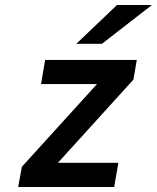

<svg xmlns="http://www.w3.org/2000/svg" viewBox="-20 -752 631 772"><path d="M53 0 68 -81.5 370 -414H145L161.5 -511H530L516.5 -432L213 -97.5H456L439 0ZM287 -576 450.5 -732H591L390 -576Z"/></svg>

Font: Overpass SemiBold
Style: Italic
Weight: 600
Italic angle: -10°
Designer: Delve Withrington, Dave Bailey, Thomas Jockin
Foundry: Delve Fonts LLC
Version: Version 4.000